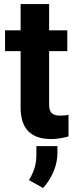

<svg xmlns="http://www.w3.org/2000/svg" viewBox="-20 -678 377 950"><path d="M233 10C267 10 293 4 319 -3V-110C307 -107 293 -106 277 -106C238 -106 223 -122 223 -161V-425H313V-528H223V-658H82V-528H5V-425H82V-146C82 -43 131 10 233 10ZM123 213 193 252C203 242 212 230 221 216C243 181 264 135 264 80V45H160V87C160 143 144 179 123 213Z"/></svg>

Font: Asimov
Style: Regular
Weight: 500
Designer: Google
Version: Version 2.000980; 2014